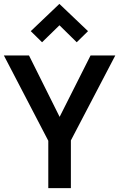

<svg xmlns="http://www.w3.org/2000/svg" viewBox="-21 -966 613 986"><path d="M318 -300H252L444 -681H571L330 -220L343 -305V0H227V-305L239 -220L-1 -681H128ZM195 -749 137 -806 284 -946 431 -806 373 -749 252 -868 316 -867Z"/></svg>

Font: Gabarito Medium
Style: Regular
Weight: 500
Designer: Leandro Assis / Alvaro Franca / Felipe Casaprima
Foundry: Naipe Foundry
Version: Version 1.000